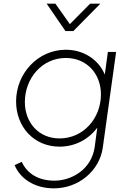

<svg xmlns="http://www.w3.org/2000/svg" viewBox="-20 -810 707 1050"><path d="M275 220C410 220 524 124 542 -2L615 -526H570L553 -402C520 -483 438 -538 340 -538C188 -538 68 -409 68 -255C68 -117 165 -8 306 -8C390 -8 465 -48 512 -112L498 -7C481 117 371 178 278 178C192 178 129 141 99 75L60 93C89 164 165 220 275 220ZM116 -252C116 -381 209 -493 340 -493C454 -493 532 -407 532 -294C532 -162 435 -53 306 -53C191 -53 116 -140 116 -252ZM235 -790 338 -640H381L529 -790H473L362 -678L283 -790Z"/></svg>

Font: Mluvka ExtraLight
Style: Italic
Weight: 200
Italic angle: -8°
Designer: Modified by Jiří Krblich, Original typeface by Gumpita Rahayu
Foundry: Gumpita Rahayu & Jiří Krblich
Version: Version 2.000;Glyphs 3.1.1 (3134)